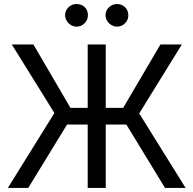

<svg xmlns="http://www.w3.org/2000/svg" viewBox="-20 -926 953 946"><path d="M501 0H412.1V-707H501ZM248 -369.1 38.1 -707H144.5L327.1 -394.5H586.9L770.5 -707H876L666 -367.2L894.5 0H793L602.5 -312.5H310.5L119.1 0H18.6ZM300.8 -850.6Q300.8 -866.2 308.6 -878.9Q316.4 -891.6 329.1 -898.9Q341.8 -906.2 356.4 -906.2Q373 -906.2 385.7 -899.4Q398.4 -892.6 405.8 -879.9Q413.1 -867.2 413.1 -850.6Q413.1 -835.9 405.8 -823.2Q398.4 -810.5 385.7 -802.7Q373 -794.9 356.4 -794.9Q342.8 -794.9 329.6 -802.7Q316.4 -810.5 308.6 -823.7Q300.8 -836.9 300.8 -850.6ZM500 -850.6Q500 -866.2 507.8 -878.9Q515.6 -891.6 528.8 -898.9Q542 -906.2 556.6 -906.2Q572.3 -906.2 585 -898.9Q597.7 -891.6 605 -878.9Q612.3 -866.2 612.3 -850.6Q612.3 -835.9 605 -823.2Q597.7 -810.5 585 -802.7Q572.3 -794.9 556.6 -794.9Q542 -794.9 528.8 -802.7Q515.6 -810.5 507.8 -823.7Q500 -836.9 500 -850.6Z"/></svg>

Font: WEMIX Pretendard Variable
Style: Regular
Weight: 400
Designer: Base glyphs from Inter by Rasmus Andersson; Hangeul glyphs from Noto Sans CJK(Source Han Sans) by Jang Soo-young and Kan
Foundry: Kil Hyung-jin
Version: Version 1.000;Glyphs 3.2 (3208)